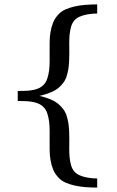

<svg xmlns="http://www.w3.org/2000/svg" viewBox="-20 -724 528 867"><path d="M418.9 123Q392.6 123 366.7 121.1Q340.8 119.1 317.9 114Q294.9 108.9 276.1 100.6Q257.3 92.3 245.1 79.1Q228 61.5 219.7 40.8Q211.4 20 207.8 -2.9Q204.1 -25.9 204.1 -49.8V-135.7Q204.1 -155.8 201.7 -175.3Q199.2 -194.8 193.4 -212.4Q187.5 -230 175.8 -241.2Q167 -250 155.8 -255.1Q144.5 -260.3 130.6 -263.2Q116.7 -266.1 99.4 -267.1Q82 -268.1 60.1 -268.1V-313Q82 -313 99.4 -314Q116.7 -314.9 130.6 -317.9Q144.5 -320.8 155.8 -325.9Q167 -331.1 175.8 -339.8Q187.5 -351.1 193.4 -368.7Q199.2 -386.2 201.7 -405.8Q204.1 -425.3 204.1 -445.3V-530.8Q204.1 -555.2 207.8 -577.9Q211.4 -600.6 219.7 -621.6Q228 -642.6 245.1 -660.2Q257.3 -673.3 276.1 -681.6Q294.9 -689.9 317.9 -695.1Q340.8 -700.2 366.7 -702.1Q392.6 -704.1 418.9 -704.1V-663.1Q412.6 -663.1 399.4 -662.1Q386.2 -661.1 370.8 -658.2Q355.5 -655.3 340.8 -649.2Q326.2 -643.1 316.9 -632.8Q306.6 -621.6 301.5 -605Q296.4 -588.4 294.4 -568.6Q292.5 -548.8 292.7 -527.3Q293 -505.9 293 -484.9Q293 -467.8 292.2 -449Q291.5 -430.2 288.6 -411.9Q285.6 -393.6 280 -377.2Q274.4 -360.8 264.2 -348.1Q244.1 -322.3 216.6 -310.1Q189 -297.9 158.2 -291Q189 -284.2 216.6 -271.5Q244.1 -258.8 264.2 -232.9Q274.4 -220.2 280 -203.9Q285.6 -187.5 288.6 -169.2Q291.5 -150.9 292.2 -132.1Q293 -113.3 293 -96.2Q293 -75.2 292.7 -53.7Q292.5 -32.2 294.4 -12.5Q296.4 7.3 301.5 23.9Q306.6 40.5 316.9 51.8Q326.2 62 340.8 68.1Q355.5 74.2 370.8 77.1Q386.2 80.1 399.4 81.1Q412.6 82 418.9 82Z"/></svg>

Font: BabelStone Ogham Special
Style: Regular
Weight: 400
Designer: Andrew West
Foundry: BabelStone
Version: Version 1.02 March 14, 2022